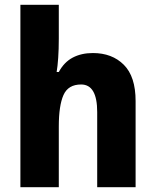

<svg xmlns="http://www.w3.org/2000/svg" viewBox="-20 -780 648 800"><path d="M225 -619Q225 -575 222.5 -539Q220 -503 216 -480H225Q247 -521 283 -540Q319 -559 367 -559Q447 -559 496 -510Q545 -461 545 -359V0H385V-313Q385 -428 318 -428Q264 -428 244.5 -384Q225 -340 225 -253V0H65V-760H225Z"/></svg>

Font: Noto Sans Armenian SemiCondensed ExtraBold
Style: Regular
Weight: 800
Width: 4
Designer: Monotype Design Team
Foundry: Monotype Imaging Inc.
Version: Version 2.008; ttfautohint (v1.8.4.7-5d5b)